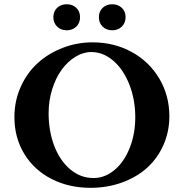

<svg xmlns="http://www.w3.org/2000/svg" viewBox="-20 -877 871 910"><path d="M511.7 -733.4Q484.9 -733.4 466.8 -750.5Q448.7 -767.6 448.7 -795.9Q448.7 -823.2 466.8 -840.1Q484.9 -856.9 511.7 -856.9Q539.1 -856.9 557.1 -840.1Q575.2 -823.2 575.2 -795.9Q575.2 -768.1 557.1 -750.7Q539.1 -733.4 511.7 -733.4ZM296.4 -733.4Q269 -733.4 251 -750.7Q232.9 -768.1 232.9 -795.9Q232.9 -823.2 251 -840.1Q269 -856.9 296.4 -856.9Q323.2 -856.9 341.3 -840.1Q359.4 -823.2 359.4 -795.9Q359.4 -767.6 341.3 -750.5Q323.2 -733.4 296.4 -733.4ZM409.2 13.2Q306.6 13.2 224.4 -28.8Q142.1 -70.8 95.2 -147.5Q48.3 -224.1 48.3 -322.3Q48.3 -399.4 78.6 -466.3Q108.9 -533.2 159.7 -578.9Q210.4 -624.5 277.8 -650.4Q345.2 -676.3 418.5 -676.3Q520 -676.3 603.3 -631.1Q686.5 -585.9 734.6 -505.4Q782.7 -424.8 782.7 -325.7Q782.7 -252.9 754.6 -189.7Q726.6 -126.5 677.5 -82Q628.4 -37.6 558.8 -12.2Q489.3 13.2 409.2 13.2ZM423.3 -33.2Q477.1 -33.2 522.7 -71.3Q568.4 -109.4 594.7 -175.8Q621.1 -242.2 621.1 -321.3Q621.1 -405.3 593 -476.6Q564.9 -547.9 517.1 -589.1Q469.2 -630.4 412.6 -630.4Q374 -630.4 337.2 -607.7Q300.3 -585 272.5 -546.9Q244.6 -508.8 227.5 -454.3Q210.4 -399.9 210.4 -340.3Q210.4 -255.4 237.3 -185.3Q264.2 -115.2 313 -74.2Q361.8 -33.2 423.3 -33.2Z"/></svg>

Font: Elstob 6pt SemiBold
Style: Regular
Weight: 600
Designer: Peter S. Baker
Version: Version 1.015